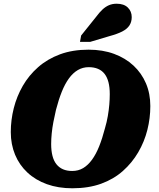

<svg xmlns="http://www.w3.org/2000/svg" viewBox="-20 -995 855 1032"><path d="M369 17Q293 17 232 -5Q171 -27 127.5 -67.5Q84 -108 61 -163.5Q38 -219 38 -285Q38 -350 54 -413.5Q70 -477 102.5 -533.5Q135 -590 185 -634Q235 -678 302.5 -703Q370 -728 456 -728Q532 -728 593 -705.5Q654 -683 697.5 -642.5Q741 -602 764.5 -547Q788 -492 788 -425Q788 -360 772 -296.5Q756 -233 723 -176.5Q690 -120 640.5 -76Q591 -32 523.5 -7.5Q456 17 369 17ZM457 -634Q425 -634 398.5 -618.5Q372 -603 350.5 -573.5Q329 -544 312 -501.5Q295 -459 281 -405Q273 -371 267 -339.5Q261 -308 258 -278Q255 -248 255 -221Q255 -185 262 -157.5Q269 -130 283.5 -112Q298 -94 319 -85Q340 -76 368 -76Q401 -76 427 -91.5Q453 -107 474.5 -136.5Q496 -166 513 -208.5Q530 -251 544 -305Q554 -339 559.5 -371Q565 -403 567.5 -432.5Q570 -462 570 -489Q570 -526 563 -553Q556 -580 542 -598Q528 -616 506.5 -625Q485 -634 457 -634ZM497 -905Q514 -928 530.5 -943.5Q547 -959 565.5 -967Q584 -975 607 -975Q646 -975 667 -954.5Q688 -934 688 -903Q688 -877 675.5 -858Q663 -839 636.5 -825.5Q610 -812 569 -801L465 -770H410L416 -804Z"/></svg>

Font: Roboto Serif ExtraBold
Style: Italic
Weight: 800
Italic angle: -10°
Version: Version 1.007